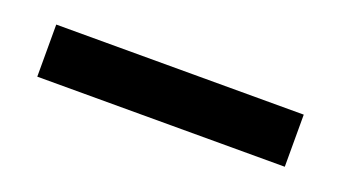

<svg xmlns="http://www.w3.org/2000/svg" viewBox="-26 -468 492 277"><g transform="rotate(20 220.0 -330.0)"><path d="M30 -290V-370H410V-290Z"/></g></svg>

Font: Scada
Style: Regular
Weight: 400
Designer: Jovanny Lemonad
Foundry: Jovanny Lemonad
Version: Version 4.100;PS 004.100;hotconv 1.0.88;makeotf.lib2.5.64775